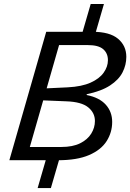

<svg xmlns="http://www.w3.org/2000/svg" viewBox="-20 -817 664 979"><path d="M462.3 -632.2H394.7L442.5 -796.7H510ZM239.4 142H171.9L222.9 -33.4H290.4ZM257.2 -655H450.8Q539.5 -655 581.8 -619.4Q624.1 -583.8 624.1 -527.1Q624.1 -485.7 604.8 -448Q585.6 -410.4 541.2 -381.3Q496.9 -352.2 422 -336.5L158.9 -315L172.4 -364.4L325.4 -371.7Q397.1 -375.4 442.1 -395.7Q487.1 -415.9 508.7 -446.6Q530.3 -477.2 530.3 -510Q530.3 -545.6 506 -566.4Q481.8 -587.1 428 -587.1H237.7ZM215.7 -655H300.7L112.7 0H27.7ZM184.6 -345 422 -336.5V-332.5Q486.9 -319.5 519.5 -283.1Q552 -246.7 552 -195.2Q552 -141.9 523.6 -97.3Q495.2 -52.6 434.1 -26.3Q373.1 0 275.4 0H86.3L105.6 -67.6H293.3Q350.6 -67.6 388.4 -86.3Q426.2 -105 445.1 -135.5Q464 -166 464 -199.9Q464 -241.8 429.6 -269.8Q395.2 -297.8 318 -300.4L172.8 -306.3Z"/></svg>

Font: Intel One Mono Light
Style: Italic
Weight: 300
Italic angle: -16°
Monospace: yes
Designer: Fred Shallcrass
Foundry: Frere-Jones Type LLC
Version: Version 1.004